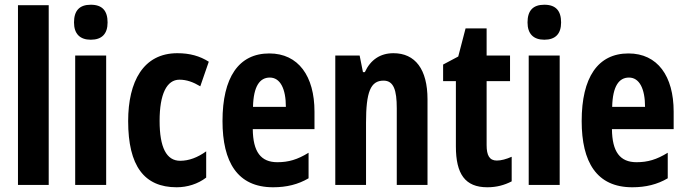

<svg xmlns="http://www.w3.org/2000/svg" viewBox="-20 -782 2901 812"><path d="M186 0V-760H56V0Z M364 -762C316 -762 293 -737 293 -687C293 -639 318 -614 364 -614C411 -614 435 -639 435 -687C435 -736 413 -762 364 -762ZM429 -547H298V0H429Z M727 10C772 10 817 -4 852 -31V-142C816 -116 779 -102 742 -102C684 -102 655 -158 655 -271C655 -384 685 -445 739 -445C769 -445 797 -435 827 -417L863 -521C825 -545 783 -557 730 -557C586 -557 522 -437 522 -270C522 -80 590 10 727 10Z M1119 -556C989 -556 921 -454 921 -270C921 -97 984 10 1135 10C1192 10 1241 -2 1285 -28V-136C1238 -107 1200 -96 1153 -96C1083 -96 1050 -140 1049 -236H1310V-310C1310 -460 1242 -556 1119 -556ZM1121 -454C1165 -454 1189 -407 1189 -330H1050C1052 -418 1079 -454 1121 -454Z M1644 -557C1588 -557 1547 -529 1523 -477H1515L1501 -547H1398V0H1528V-263C1528 -393 1547 -441 1602 -441C1645 -441 1658 -401 1658 -324V0H1788V-362C1788 -489 1736 -557 1644 -557Z M2081 -103C2050 -103 2038 -125 2038 -168V-439H2137V-547H2038V-662H1949L1918 -543L1854 -509V-439H1908V-163C1908 -46 1947 10 2041 10C2080 10 2113 1 2144 -15V-119C2121 -109 2100 -103 2081 -103Z M2282 -762C2234 -762 2211 -737 2211 -687C2211 -639 2236 -614 2282 -614C2329 -614 2353 -639 2353 -687C2353 -736 2331 -762 2282 -762ZM2347 -547H2216V0H2347Z M2638 -556C2508 -556 2440 -454 2440 -270C2440 -97 2503 10 2654 10C2711 10 2760 -2 2804 -28V-136C2757 -107 2719 -96 2672 -96C2602 -96 2569 -140 2568 -236H2829V-310C2829 -460 2761 -556 2638 -556ZM2640 -454C2684 -454 2708 -407 2708 -330H2569C2571 -418 2598 -454 2640 -454Z"/></svg>

Font: Noto Sans Myanmar UI ExtraCondensed
Style: Bold
Weight: 700
Width: 2
Designer: Monotype Design Team
Foundry: Monotype Imaging Inc.
Version: Version 2.103